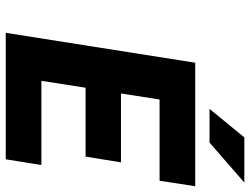

<svg xmlns="http://www.w3.org/2000/svg" viewBox="-121 -749 870 668"><g transform="rotate(90 314.0 -415.0)"><path d="M358.9 -709 458 -830.1H615.2L476.1 -709ZM94.2 0 198.2 -659.2H627.9L608.9 -535.2H326.2L305.2 -400.9H544.9L524.9 -277.8H285.2L261.2 -124H554.2L534.2 0Z"/></g></svg>

Font: Office Code Pro D Bold Italic
Style: Regular
Weight: 700
Italic angle: -9°
Designer: Nathan Rutzky & Paul D. Hunt
Foundry: Adobe Systems Incorporated
Version: Version 1.004;PS 001.004;hotconv 1.0.70;makeotf.lib2.5.58329